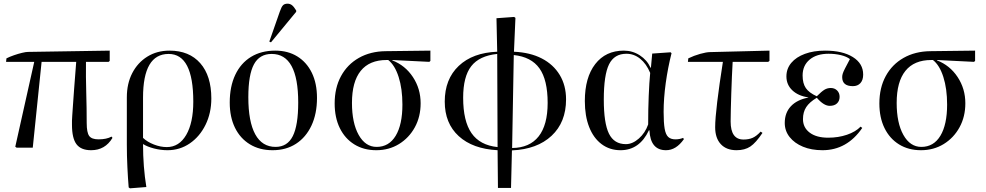

<svg xmlns="http://www.w3.org/2000/svg" viewBox="-20 -802 5357 1043"><path d="M475 14Q420 14 395.5 -18.5Q371 -51 371 -124Q371 -136 371 -146.5Q371 -157 372.5 -174.5Q374 -192 376 -225.5Q378 -259 382.5 -317Q387 -375 394 -466H206L158 0H70L63 -5L166 -466H13L15 -485Q33 -494 56 -502Q79 -510 100 -515Q121 -520 132 -520L576 -527V-471L570 -466H447Q446 -385 448.5 -300Q451 -215 451 -134Q451 -82 464.5 -63.5Q478 -45 515 -45Q559 -45 586 -60L591 -53Q551 14 475 14Z M686 221 679 216Q675 168 672 106Q669 44 669 -17V-273Q669 -348 698.5 -405Q728 -462 780.5 -494.5Q833 -527 901 -527Q1008 -527 1068 -458.5Q1128 -390 1128 -267Q1128 -188 1096.5 -124Q1065 -60 1011 -23Q957 14 890 14Q853 14 816.5 4.5Q780 -5 758 -19H757Q757 104 775 214ZM886 -3Q953 -3 991.5 -69Q1030 -135 1030 -250Q1030 -509 896 -509Q757 -509 757 -272V-53Q780 -31 816 -17Q852 -3 886 -3Z M1461 14Q1390 14 1337.5 -18Q1285 -50 1256.5 -108Q1228 -166 1228 -245Q1228 -332 1258 -395.5Q1288 -459 1343.5 -493Q1399 -527 1475 -527Q1544 -527 1595 -495.5Q1646 -464 1674 -406.5Q1702 -349 1702 -270Q1702 -184 1672 -120Q1642 -56 1588 -21Q1534 14 1461 14ZM1477 -4Q1541 -4 1570.5 -62.5Q1600 -121 1600 -245Q1600 -509 1456 -509Q1390 -509 1359.5 -452.5Q1329 -396 1329 -274Q1329 -141 1366.5 -72.5Q1404 -4 1477 -4ZM1452 -572 1443 -576 1500 -739Q1509 -765 1517.5 -773.5Q1526 -782 1542 -782Q1556 -782 1566.5 -773.5Q1577 -765 1589 -745V-738Z M2024 14Q1956 14 1905 -17.5Q1854 -49 1826 -106Q1798 -163 1798 -240Q1798 -325 1832.5 -388.5Q1867 -452 1929.5 -487.5Q1992 -523 2075 -524L2318 -527V-471L2312 -466L2111 -476V-474Q2181 -447 2223 -383.5Q2265 -320 2265 -241Q2265 -168 2233.5 -110.5Q2202 -53 2147.5 -19.5Q2093 14 2024 14ZM2026 -4Q2093 -4 2129.5 -64.5Q2166 -125 2166 -234Q2166 -320 2145.5 -384Q2125 -448 2089 -476H2080Q1987 -476 1939.5 -417Q1892 -358 1892 -243Q1892 -134 1928.5 -69Q1965 -4 2026 -4Z M2685 219 2683 14Q2548 7 2472 -62.5Q2396 -132 2396 -250Q2396 -372 2472 -444Q2548 -516 2681 -521L2677 -703L2773 -710L2780 -705L2772 -521Q2860 -517 2923 -484.5Q2986 -452 3020.5 -395Q3055 -338 3055 -262Q3055 -138 2976.5 -64.5Q2898 9 2761 15L2756 219ZM2683 -3 2681 -509Q2584 -499 2540 -442.5Q2496 -386 2496 -271Q2496 -144 2541.5 -78.5Q2587 -13 2683 -3ZM2762 2Q2857 1 2906 -61Q2955 -123 2955 -243Q2955 -368 2910.5 -430.5Q2866 -493 2771 -503Z M3351 14Q3292 14 3248 -19Q3204 -52 3180.5 -112Q3157 -172 3157 -253Q3157 -381 3213.5 -454Q3270 -527 3369 -527Q3416 -527 3455.5 -501.5Q3495 -476 3514 -434H3516L3523 -511L3623 -518L3628 -513Q3608 -434 3596.5 -351Q3585 -268 3585 -194Q3585 -136 3590.5 -103.5Q3596 -71 3610 -58Q3624 -45 3649 -45Q3672 -45 3691 -53L3695 -46Q3653 14 3598 14Q3513 14 3508 -94H3505Q3454 14 3351 14ZM3380 -19Q3416 -19 3450.5 -49.5Q3485 -80 3501 -126Q3501 -208 3504 -281Q3507 -354 3512 -406Q3491 -456 3457.5 -483Q3424 -510 3383 -510Q3317 -510 3288.5 -452.5Q3260 -395 3260 -261Q3260 -133 3288 -76Q3316 -19 3380 -19Z M3981 14Q3926 14 3895.5 -19Q3865 -52 3865 -111Q3865 -156 3876 -247.5Q3887 -339 3907 -466H3717L3719 -485Q3750 -500 3784 -509.5Q3818 -519 3838 -519L4160 -527V-471L4153 -466H3960Q3958 -432 3956 -386.5Q3954 -341 3952.5 -293.5Q3951 -246 3950 -206Q3949 -166 3949 -142Q3949 -44 4019 -44Q4048 -44 4069 -53.5Q4090 -63 4112 -87L4122 -80Q4086 -26 4056 -6Q4026 14 3981 14Z M4448 14Q4388 14 4342 -5Q4296 -24 4269.5 -57.5Q4243 -91 4243 -134Q4243 -189 4276 -224.5Q4309 -260 4371 -272V-273Q4316 -281 4284 -311.5Q4252 -342 4252 -387Q4252 -429 4278.5 -460.5Q4305 -492 4352.5 -509.5Q4400 -527 4462 -527Q4557 -527 4613 -492Q4669 -457 4669 -397Q4669 -367 4654 -350.5Q4639 -334 4613 -334Q4555 -334 4555 -383Q4555 -392 4558 -402Q4561 -412 4570.5 -430.5Q4580 -449 4597 -481Q4579 -495 4548 -502.5Q4517 -510 4481 -510Q4416 -510 4378 -478Q4340 -446 4340 -392Q4340 -349 4357.5 -323.5Q4375 -298 4417 -279Q4443 -305 4458.5 -314.5Q4474 -324 4493 -324Q4514 -324 4527.5 -310.5Q4541 -297 4541 -276Q4541 -254 4527 -240.5Q4513 -227 4487 -227Q4455 -227 4417 -271Q4377 -247 4359.5 -220Q4342 -193 4342 -155Q4342 -109 4378.5 -81.5Q4415 -54 4479 -54Q4534 -54 4581 -70Q4628 -86 4655 -114L4664 -107Q4581 14 4448 14Z M4983 14Q4915 14 4864 -17.5Q4813 -49 4785 -106Q4757 -163 4757 -240Q4757 -325 4791.5 -388.5Q4826 -452 4888.5 -487.5Q4951 -523 5034 -524L5277 -527V-471L5271 -466L5070 -476V-474Q5140 -447 5182 -383.5Q5224 -320 5224 -241Q5224 -168 5192.5 -110.5Q5161 -53 5106.5 -19.5Q5052 14 4983 14ZM4985 -4Q5052 -4 5088.5 -64.5Q5125 -125 5125 -234Q5125 -320 5104.5 -384Q5084 -448 5048 -476H5039Q4946 -476 4898.5 -417Q4851 -358 4851 -243Q4851 -134 4887.5 -69Q4924 -4 4985 -4Z"/></svg>

Font: Literata 72pt
Style: Regular
Weight: 400
Designer: Latin by Veronika Burian and Jose Scaglione. Greek by Irene Vlachou. Cyrillic by Vera Evstafieva.
Foundry: TypeTogether
Version: Version 3.002